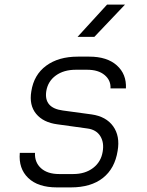

<svg xmlns="http://www.w3.org/2000/svg" viewBox="-20 -805 640 834"><path d="M227 9Q145 9 102.5 -32Q60 -73 66 -141H132Q130 -100 158 -74.5Q186 -49 237 -49H298Q350 -49 384.5 -75.5Q419 -102 426 -146Q433 -186 415.5 -214Q398 -242 359 -247L229 -265Q168 -273 137 -310.5Q106 -348 116 -408Q127 -480 180.5 -519.5Q234 -559 318 -559H368Q445 -559 487.5 -521Q530 -483 527 -421H460Q462 -456 434.5 -479Q407 -502 359 -502H309Q257 -502 222.5 -477Q188 -452 181 -409Q170 -336 253 -325L378 -308Q441 -299 471.5 -256.5Q502 -214 491 -150Q479 -73 427 -32Q375 9 288 9ZM317 -645 445 -785H523L390 -645Z"/></svg>

Font: JetBrains Mono NL ExtraLight
Style: Italic
Weight: 200
Italic angle: -9°
Monospace: yes
Designer: Philipp Nurullin, Konstantin Bulenkov
Foundry: JetBrains
Version: Version 2.305; ttfautohint (v1.8.4.7-5d5b)